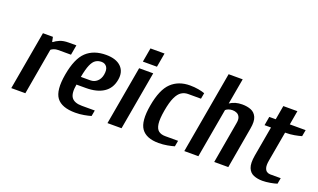

<svg xmlns="http://www.w3.org/2000/svg" viewBox="-75 -1114 2546 1538"><g transform="rotate(20 1198.0 -345.0)"><path d="M65 0 153 -500H238L246 -460H251Q269 -475 298.5 -487.5Q328 -500 373 -500H438L423 -415H313Q294 -415 278.5 -409Q263 -403 254 -395L185 0Z M613 10Q497 10 453 -49Q409 -108 434 -250Q459 -393 521.5 -451.5Q584 -510 689 -510Q775 -510 817.5 -468Q860 -426 847 -355Q834 -280 777 -242.5Q720 -205 626 -205H546Q532 -126 556.5 -93Q581 -60 645 -60H755L746 -10Q723 -3 687 3.5Q651 10 613 10ZM558 -275H638Q672 -275 696 -296.5Q720 -318 727 -355Q735 -400 719 -422.5Q703 -445 673 -445Q646 -445 624.5 -431.5Q603 -418 587 -381.5Q571 -345 558 -275Z M983 -560 1004 -680H1124L1103 -560ZM885 0 973 -500H1093L1005 0Z M1323 10Q1218 10 1176 -49Q1134 -108 1159 -250Q1184 -393 1245.5 -451.5Q1307 -510 1404 -510Q1442 -510 1476 -504Q1510 -498 1531 -490L1522 -440H1412Q1382 -440 1356.5 -424Q1331 -408 1311.5 -366.5Q1292 -325 1279 -250Q1266 -175 1271.5 -134Q1277 -93 1298.5 -76.5Q1320 -60 1355 -60H1465L1456 -10Q1433 -3 1397 3.5Q1361 10 1323 10Z M1540 0 1663 -700H1783L1744 -480Q1788 -510 1849 -510Q1892 -510 1924.5 -497Q1957 -484 1972.5 -449.5Q1988 -415 1976 -350L1915 0H1795L1856 -350Q1863 -385 1854.5 -404.5Q1846 -424 1829 -432Q1812 -440 1792 -440Q1773 -440 1757.5 -434Q1742 -428 1734 -420L1660 0Z M2208 10Q2166 10 2133 -3.5Q2100 -17 2085.5 -53.5Q2071 -90 2083 -160L2128 -415H2073L2086 -490H2141L2162 -610H2282L2261 -490H2396L2386 -435Q2362 -428 2326.5 -421.5Q2291 -415 2253 -415H2248L2203 -160Q2196 -120 2202 -98.5Q2208 -77 2221.5 -68.5Q2235 -60 2250 -60H2340L2331 -10Q2312 -3 2275 3.5Q2238 10 2208 10Z"/></g></svg>

Font: Cuprum
Style: Bold Italic
Weight: 700
Italic angle: -10°
Designer: Jovanny Lemonad
Foundry: Jovanny Lemonad
Version: Version 3.000